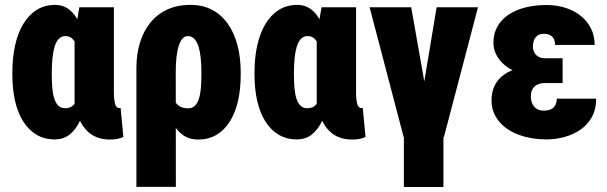

<svg xmlns="http://www.w3.org/2000/svg" viewBox="-20 -558 2473 782"><path d="M30.3 -252.9V-263.2Q30.3 -323.2 41.5 -373.5Q52.7 -423.8 75 -460.7Q97.2 -497.6 129.6 -517.8Q162.1 -538.1 204.6 -538.1Q232.9 -538.1 254.6 -524.2Q276.4 -510.3 291.7 -484.9Q307.1 -459.5 318.4 -424.8Q329.6 -390.1 337.2 -348.6Q344.7 -307.1 349.6 -261.2V-249Q343.3 -195.3 332.8 -148.4Q322.3 -101.6 305.7 -65.9Q289.1 -30.3 263.9 -10.3Q238.8 9.8 203.6 9.8Q160.6 9.8 128.4 -9.5Q96.2 -28.8 74.2 -64Q52.2 -99.1 41.3 -147.2Q30.3 -195.3 30.3 -252.9ZM190.9 -263.2V-252.9Q190.9 -223.1 193.1 -198.5Q195.3 -173.8 201.4 -155.5Q207.5 -137.2 218 -127.2Q228.5 -117.2 245.1 -117.2Q262.2 -117.2 273.4 -125.2Q284.7 -133.3 291.5 -148.4Q298.3 -163.6 301.5 -185.5Q304.7 -207.5 305.2 -235.8V-274.4Q304.7 -306.6 301.3 -332Q297.9 -357.4 290.8 -375Q283.7 -392.6 272.9 -401.9Q262.2 -411.1 246.1 -411.1Q230.5 -411.1 219.5 -399.7Q208.5 -388.2 202.4 -367.9Q196.3 -347.7 193.6 -320.8Q190.9 -293.9 190.9 -263.2ZM303.2 -528.3H443.8V-180.7Q443.8 -163.1 445.6 -151.1Q447.3 -139.2 449.7 -131.6Q452.1 -124 456.8 -120.8Q461.4 -117.7 468.3 -117.7Q469.7 -117.7 470.5 -118.2Q471.2 -118.7 471.2 -119.1L482.4 0Q467.8 6.3 455.3 8.3Q442.9 10.3 427.2 10.3Q398.9 10.3 375.5 1.5Q352.1 -7.3 334 -25.6Q315.9 -43.9 303.2 -71.5Q290.5 -99.1 283.7 -136.2V-416Z M535.6 203.1V-282.7Q535.6 -336.4 549.6 -382.8Q563.5 -429.2 591.1 -464.1Q618.7 -499 659.9 -518.6Q701.2 -538.1 755.9 -538.1Q806.2 -538.1 844.2 -517.8Q882.3 -497.6 908.2 -460.7Q934.1 -423.8 947.3 -373.5Q960.4 -323.2 960.4 -263.2V-252.9Q960.4 -195.3 949.5 -147.2Q938.5 -99.1 916.5 -63.7Q894.5 -28.3 862.1 -9Q829.6 10.3 787.1 10.3Q749 10.3 722.7 -9.8Q696.3 -29.8 678.7 -65.4Q661.1 -101.1 650.1 -147.9Q639.2 -194.8 632.3 -248Q634.8 -247.1 646 -243.7Q657.2 -240.2 667.7 -237.3Q678.2 -234.4 679.2 -234.4Q676.8 -197.3 682.6 -170.9Q688.5 -144.5 704.1 -130.6Q719.7 -116.7 746.1 -116.7Q762.7 -116.7 773.2 -126.7Q783.7 -136.7 789.8 -155Q795.9 -173.3 798.1 -198.2Q800.3 -223.1 800.3 -252.9V-263.2Q800.3 -293.9 797.6 -320.8Q794.9 -347.7 788.6 -367.9Q782.2 -388.2 771.5 -399.7Q760.7 -411.1 744.6 -411.1Q732.4 -411.1 723.1 -400.6Q713.9 -390.1 707.8 -370.6Q701.7 -351.1 698.7 -324.2Q695.8 -297.4 695.8 -265.1L696.3 203.1Z M1016.6 -252.9V-263.2Q1016.6 -323.2 1027.8 -373.5Q1039.1 -423.8 1061.3 -460.7Q1083.5 -497.6 1116 -517.8Q1148.4 -538.1 1190.9 -538.1Q1219.2 -538.1 1241 -524.2Q1262.7 -510.3 1278.1 -484.9Q1293.5 -459.5 1304.7 -424.8Q1315.9 -390.1 1323.5 -348.6Q1331.1 -307.1 1335.9 -261.2V-249Q1329.6 -195.3 1319.1 -148.4Q1308.6 -101.6 1292 -65.9Q1275.4 -30.3 1250.2 -10.3Q1225.1 9.8 1189.9 9.8Q1147 9.8 1114.7 -9.5Q1082.5 -28.8 1060.5 -64Q1038.6 -99.1 1027.6 -147.2Q1016.6 -195.3 1016.6 -252.9ZM1177.2 -263.2V-252.9Q1177.2 -223.1 1179.4 -198.5Q1181.6 -173.8 1187.7 -155.5Q1193.8 -137.2 1204.3 -127.2Q1214.8 -117.2 1231.4 -117.2Q1248.5 -117.2 1259.8 -125.2Q1271 -133.3 1277.8 -148.4Q1284.7 -163.6 1287.8 -185.5Q1291 -207.5 1291.5 -235.8V-274.4Q1291 -306.6 1287.6 -332Q1284.2 -357.4 1277.1 -375Q1270 -392.6 1259.3 -401.9Q1248.5 -411.1 1232.4 -411.1Q1216.8 -411.1 1205.8 -399.7Q1194.8 -388.2 1188.7 -367.9Q1182.6 -347.7 1179.9 -320.8Q1177.2 -293.9 1177.2 -263.2ZM1289.6 -528.3H1430.2V-180.7Q1430.2 -163.1 1431.9 -151.1Q1433.6 -139.2 1436 -131.6Q1438.5 -124 1443.1 -120.8Q1447.8 -117.7 1454.6 -117.7Q1456.1 -117.7 1456.8 -118.2Q1457.5 -118.7 1457.5 -119.1L1468.8 0Q1454.1 6.3 1441.7 8.3Q1429.2 10.3 1413.6 10.3Q1385.3 10.3 1361.8 1.5Q1338.4 -7.3 1320.3 -25.6Q1302.2 -43.9 1289.6 -71.5Q1276.9 -99.1 1270 -136.2V-416Z M1786.1 -34.2V203.6H1625V-34.2ZM1692.4 -131.8 1758.3 -528.3H1926.8L1788.1 0H1680.2ZM1654.8 -528.3 1725.6 -127.9 1731.4 0H1624L1485.4 -528.3Z M2158.7 -287.1H2271.5V-219.7H2198.7Q2183.6 -219.7 2170.7 -214.4Q2157.7 -209 2149.9 -197Q2142.1 -185.1 2142.1 -164.1Q2142.1 -153.8 2145 -143.6Q2147.9 -133.3 2154.3 -125.2Q2160.6 -117.2 2170.4 -112.3Q2180.2 -107.4 2194.3 -107.4Q2214.4 -107.4 2226.1 -114Q2237.8 -120.6 2242.7 -131.8Q2247.6 -143.1 2247.6 -156.2H2408.2Q2408.2 -113.3 2390.9 -81.8Q2373.5 -50.3 2344.2 -30Q2314.9 -9.8 2279.1 0Q2243.2 9.8 2206.1 9.8Q2159.2 9.8 2118.4 -1Q2077.6 -11.7 2047.1 -32.2Q2016.6 -52.7 1999.3 -82.3Q1981.9 -111.8 1981.9 -149.4Q1981.9 -182.6 1994.1 -208.3Q2006.3 -233.9 2029.5 -251.5Q2052.7 -269 2085.4 -278.1Q2118.2 -287.1 2158.7 -287.1ZM2271.5 -252H2158.7Q2122.6 -252 2091.8 -262.2Q2061 -272.5 2038.1 -290.8Q2015.1 -309.1 2002.4 -333Q1989.7 -356.9 1989.7 -383.8Q1989.7 -421.4 2005.9 -450Q2022 -478.5 2051 -498Q2080.1 -517.6 2119.6 -527.6Q2159.2 -537.6 2206.1 -537.6Q2246.1 -537.6 2281.7 -526.6Q2317.4 -515.6 2344 -494.6Q2370.6 -473.6 2386.2 -443.6Q2401.9 -413.6 2401.9 -375H2240.7Q2240.7 -390.6 2235.1 -400.6Q2229.5 -410.6 2219 -415.5Q2208.5 -420.4 2194.8 -420.4Q2178.2 -420.4 2168.5 -412.6Q2158.7 -404.8 2154.5 -393.1Q2150.4 -381.3 2150.4 -368.7Q2150.4 -357.4 2154.1 -348.6Q2157.7 -339.8 2164.3 -333.5Q2170.9 -327.1 2179.7 -324Q2188.5 -320.8 2198.7 -320.8H2271.5Z"/></svg>

Font: Roboto Condensed Black
Style: Regular
Weight: 900
Designer: Christian Robertson
Foundry: Google
Version: Version 3.008; 2023